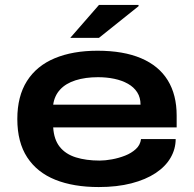

<svg xmlns="http://www.w3.org/2000/svg" viewBox="-20 -744 784 776"><path d="M379 12Q277 12 203.5 -17.5Q130 -47 90 -108Q50 -169 50 -263Q50 -355 89 -416.5Q128 -478 201 -508.5Q274 -539 374 -539Q479 -539 550.5 -508.5Q622 -478 658 -419.5Q694 -361 694 -277V-229H195Q198 -180 221.5 -150.5Q245 -121 286.5 -108Q328 -95 383 -95Q405 -95 432.5 -100Q460 -105 485.5 -115Q511 -125 529 -141.5Q547 -158 550 -182H690Q690 -142 669.5 -106.5Q649 -71 609 -44.5Q569 -18 511 -3Q453 12 379 12ZM195 -321H548Q548 -350 534.5 -371Q521 -392 497 -405.5Q473 -419 442 -425.5Q411 -432 376 -432Q325 -432 285.5 -419.5Q246 -407 223 -382Q200 -357 195 -321ZM264 -591 380 -724H540V-719L380 -591Z"/></svg>

Font: Archivo SemiBold Expanded SemiBold
Style: Regular
Weight: 600
Width: 7
Version: Version 2.001